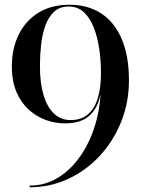

<svg xmlns="http://www.w3.org/2000/svg" viewBox="-20 -780 614 810"><path d="M105 10V3Q171 3 225.8 -31Q280.5 -65 320.8 -124Q361 -183 383 -258.2Q405 -333.5 405 -416L406 -470Q406 -523 398.8 -573.2Q391.5 -623.5 375.5 -664Q359.5 -704.5 333.8 -728.5Q308 -752.5 270 -752.5Q232 -752.5 208.2 -730.5Q184.5 -708.5 171.2 -671.5Q158 -634.5 153.2 -590Q148.5 -545.5 148.5 -500Q148.5 -429.5 163.8 -378.8Q179 -328 207.8 -300.8Q236.5 -273.5 277.5 -273.5Q324 -273.5 352.2 -298.8Q380.5 -324 393.2 -368.2Q406 -412.5 406 -470H412.5Q412.5 -409.5 399 -362Q385.5 -314.5 351 -287Q316.5 -259.5 253 -259.5Q214 -259.5 174.8 -273.2Q135.5 -287 102.8 -316Q70 -345 50 -390.8Q30 -436.5 30 -500Q30 -575 58.8 -633.8Q87.5 -692.5 141.8 -726.2Q196 -760 273 -760Q350 -760 406.2 -723.8Q462.5 -687.5 493.2 -616.2Q524 -545 524 -440Q524 -349 491.8 -267.8Q459.5 -186.5 402.2 -124Q345 -61.5 268.8 -25.8Q192.5 10 105 10Z"/></svg>

Font: BodoniModa_28ptMedium
Style: Regular
Weight: 500
Designer: Owen Earl
Foundry: indestructible type
Version: Version 2.004